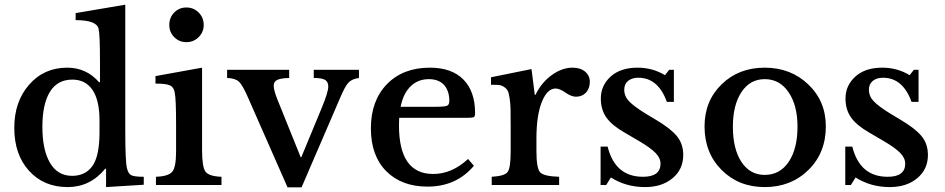

<svg xmlns="http://www.w3.org/2000/svg" viewBox="-20 -790 4034 820"><path d="M433 9V-69H429Q365 9 269 9Q167 9 104 -60.5Q41 -130 41 -244Q41 -356 104.5 -428.5Q168 -501 267 -501Q349 -501 403 -439H407V-526Q407 -643 401 -667Q393 -704 303 -704V-734L515 -770V-236Q515 -101 522 -73Q527 -49 540 -42Q553 -35 594 -35V-1ZM405 -226V-275Q405 -362 375 -406Q345 -450 289 -450Q225 -450 193 -397.5Q161 -345 161 -248Q161 -150 193.5 -94.5Q226 -39 288 -39Q345 -39 375 -81.5Q405 -124 405 -226Z M843 -501V-150Q843 -77 857.5 -57Q872 -37 926 -35V0H646V-35Q700 -37 716 -57Q732 -77 732 -143V-260Q732 -370 726 -396Q722 -418 705.5 -425.5Q689 -433 644 -433V-465ZM703 -683Q703 -715 724 -736.5Q745 -758 776 -758Q807 -758 828.5 -736.5Q850 -715 850 -683Q850 -653 828.5 -631.5Q807 -610 776 -610Q745 -610 724 -631.5Q703 -653 703 -683Z M1208 10 1039 -374Q1016 -427 1000 -441.5Q984 -456 950 -457V-492H1215V-457Q1178 -456 1163.5 -448.5Q1149 -441 1149 -424Q1149 -405 1164 -367L1264 -119H1267L1354 -329Q1382 -397 1382 -420Q1382 -441 1368 -449Q1354 -457 1320 -457V-492H1513V-457Q1483 -453 1468 -437Q1453 -421 1430 -366L1268 10Z M1656 -334H1842Q1880 -334 1889.5 -338.5Q1899 -343 1899 -359Q1899 -402 1876.5 -427Q1854 -452 1811 -452Q1753 -452 1718.5 -403.5Q1684 -355 1684 -254Q1684 -47 1830 -47Q1910 -47 1979 -111L2004 -82Q1929 7 1806 7Q1695 7 1629.5 -59Q1564 -125 1564 -242Q1564 -360 1632.5 -430.5Q1701 -501 1816 -501Q1909 -501 1959 -450.5Q2009 -400 2009 -307Q2009 -294 2004.5 -290.5Q2000 -287 1980 -287H1653Z M2271 -198V-145Q2271 -72 2286.5 -54.5Q2302 -37 2368 -35V0H2080V-35Q2135 -38 2148 -55.5Q2161 -73 2161 -143V-254Q2161 -299 2160.5 -323.5Q2160 -348 2156.5 -370.5Q2153 -393 2148.5 -402Q2144 -411 2133 -418.5Q2122 -426 2110.5 -427Q2099 -428 2077 -428V-460L2250 -495L2264 -385H2267Q2292 -437 2336 -469Q2380 -501 2425 -501Q2459 -501 2479 -484Q2499 -467 2499 -441Q2499 -412 2482.5 -394.5Q2466 -377 2440 -377Q2420 -377 2395 -394.5Q2370 -412 2353 -412Q2317 -412 2294 -354.5Q2271 -297 2271 -198Z M2589 -32 2569 0H2545V-164H2575Q2607 -35 2726 -35Q2801 -35 2801 -91Q2801 -115 2780 -136.5Q2759 -158 2712 -186L2647 -224Q2593 -255 2569.5 -288.5Q2546 -322 2546 -369Q2546 -425 2588 -463Q2630 -501 2703 -501Q2767 -501 2820 -469L2838 -492H2858V-355H2828Q2791 -458 2706 -458Q2679 -458 2662.5 -444.5Q2646 -431 2646 -407Q2646 -379 2666.5 -357.5Q2687 -336 2737 -305L2782 -278Q2843 -242 2870.5 -209Q2898 -176 2898 -128Q2898 -67 2852.5 -29Q2807 9 2735 9Q2654 9 2589 -32Z M3507 -250Q3507 -137 3432.5 -64Q3358 9 3246 9Q3135 9 3062 -64Q2989 -137 2989 -250Q2989 -359 3062 -430Q3135 -501 3246 -501Q3357 -501 3432 -429.5Q3507 -358 3507 -250ZM3246 -452Q3183 -452 3146.5 -396.5Q3110 -341 3110 -249Q3110 -154 3146.5 -98.5Q3183 -43 3246 -43Q3311 -43 3348.5 -99Q3386 -155 3386 -249Q3386 -340 3348 -396Q3310 -452 3246 -452Z M3634 -32 3614 0H3590V-164H3620Q3652 -35 3771 -35Q3846 -35 3846 -91Q3846 -115 3825 -136.5Q3804 -158 3757 -186L3692 -224Q3638 -255 3614.5 -288.5Q3591 -322 3591 -369Q3591 -425 3633 -463Q3675 -501 3748 -501Q3812 -501 3865 -469L3883 -492H3903V-355H3873Q3836 -458 3751 -458Q3724 -458 3707.5 -444.5Q3691 -431 3691 -407Q3691 -379 3711.5 -357.5Q3732 -336 3782 -305L3827 -278Q3888 -242 3915.5 -209Q3943 -176 3943 -128Q3943 -67 3897.5 -29Q3852 9 3780 9Q3699 9 3634 -32Z"/></svg>

Font: Kolar Light
Style: Regular
Weight: 300
Designer: Ramakrishna Saiteja (Kannada); Shiva Nallaperumal (Latin)
Foundry: Indian Type Foundry
Version: Version 1.001;PS 1.0;hotconv 1.0.88;makeotf.lib2.5.647800